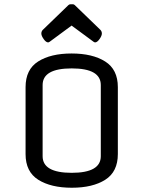

<svg xmlns="http://www.w3.org/2000/svg" viewBox="-20 -866 673 901"><path d="M453 -133V-467Q453 -545 316.5 -545Q180 -545 180 -467V-133Q180 -55 316.5 -55Q453 -55 453 -133ZM533 -457V-143Q533 -60 474 -22.5Q415 15 317 15Q219 15 159.5 -22.5Q100 -60 100 -143V-457Q100 -540 159 -577.5Q218 -615 316 -615Q414 -615 473.5 -577.5Q533 -540 533 -457ZM311 -846H322Q327 -846 331 -842L451 -726Q458 -719 458 -708.5Q458 -698 447 -682.5Q436 -667 426 -667Q424 -667 419 -670L316 -746L213 -670Q208 -667 206 -667Q196 -667 185 -682.5Q174 -698 174 -708.5Q174 -719 181 -726L301 -842Q305 -846 311 -846Z"/></svg>

Font: Offside
Style: Regular
Weight: 400
Designer: Eduardo Rodriguez Tunni
Foundry: Eduardo Rodriguez Tunni
Version: Version 1.001